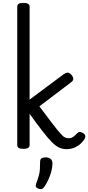

<svg xmlns="http://www.w3.org/2000/svg" viewBox="-20 -1021 614 1336"><path d="M143 15Q121 15 110.5 8.5Q100 2 100 -11V-975Q100 -988 110.5 -994.5Q121 -1001 143 -1001Q164 -1001 175 -994.5Q186 -988 186 -975V-328L421 -503Q436 -514 449.5 -515.5Q463 -517 478 -499Q488 -488 490 -474.5Q492 -461 474 -448L254 -281Q312 -203 346.5 -158.5Q381 -114 400 -92.5Q419 -71 431.5 -65Q444 -59 458 -59Q469 -59 477.5 -62.5Q486 -66 495 -73Q504 -80 514 -91Q525 -102 534 -103Q543 -104 556 -96Q573 -87 573.5 -74Q574 -61 566 -50Q546 -22 524 -7.5Q502 7 481.5 12Q461 17 445 17Q417 17 393 6.5Q369 -4 342 -31Q315 -58 277.5 -106Q240 -154 186 -229V-11Q186 2 175 8.5Q164 15 143 15ZM245 291Q233 286 230 278Q227 270 232 255Q244 224 250 202Q256 180 257.5 157.5Q259 135 259 105Q259 88 268.5 81Q278 74 297 74Q320 74 332.5 85Q345 96 345 115Q345 140 338 168Q331 196 319 223.5Q307 251 291 275Q281 291 271 294Q261 297 245 291Z"/></svg>

Font: Playwrite PL
Style: Regular
Weight: 400
Designer: Veronika Burian, José Scaglione
Foundry: TypeTogether
Version: Version 1.002